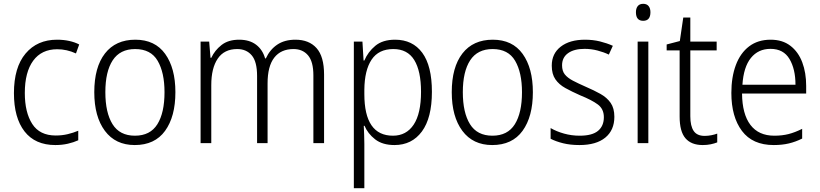

<svg xmlns="http://www.w3.org/2000/svg" viewBox="-20 -750 4295 1006"><path d="M270 10Q164 10 108.5 -61.5Q53 -133 53 -262Q53 -397 114 -469.5Q175 -542 279 -542Q313 -542 342.5 -535.5Q372 -529 395 -517L378 -470Q330 -492 280 -492Q198 -492 154 -432Q110 -372 110 -263Q110 -161 149 -100.5Q188 -40 272 -40Q305 -40 334.5 -47Q364 -54 390 -65V-15Q366 -4 335.5 3Q305 10 270 10Z M899 -267Q899 -139 845 -64.5Q791 10 686 10Q585 10 529.5 -64.5Q474 -139 474 -267Q474 -398 530 -470Q586 -542 689 -542Q792 -542 845.5 -467.5Q899 -393 899 -267ZM532 -267Q532 -160 569.5 -99.5Q607 -39 687 -39Q767 -39 804.5 -99Q842 -159 842 -267Q842 -370 806 -431.5Q770 -493 688 -493Q609 -493 570.5 -434Q532 -375 532 -267Z M1528 -542Q1599 -542 1638.5 -498Q1678 -454 1678 -359V0H1622V-355Q1622 -427 1594 -460Q1566 -493 1518 -493Q1452 -493 1417 -448Q1382 -403 1382 -313V0H1327V-352Q1327 -427 1299 -460Q1271 -493 1223 -493Q1155 -493 1121 -443Q1087 -393 1087 -304V0H1031V-532H1076L1083 -447H1087Q1105 -486 1140.5 -514Q1176 -542 1233 -542Q1287 -542 1321.5 -516Q1356 -490 1369 -444H1373Q1394 -490 1432.5 -516Q1471 -542 1528 -542Z M2050 -542Q2142 -542 2192.5 -473.5Q2243 -405 2243 -269Q2243 -132 2190.5 -61Q2138 10 2047 10Q1984 10 1945.5 -20Q1907 -50 1890 -91H1886Q1887 -69 1888 -44Q1889 -19 1889 4V236H1834V-532H1879L1885 -433H1889Q1908 -478 1946.5 -510Q1985 -542 2050 -542ZM2041 -493Q1964 -493 1927 -437.5Q1890 -382 1889 -280V-257Q1889 -39 2039 -39Q2109 -39 2147.5 -97Q2186 -155 2186 -269Q2186 -378 2150.5 -435.5Q2115 -493 2041 -493Z M2772 -267Q2772 -139 2718 -64.5Q2664 10 2559 10Q2458 10 2402.5 -64.5Q2347 -139 2347 -267Q2347 -398 2403 -470Q2459 -542 2562 -542Q2665 -542 2718.5 -467.5Q2772 -393 2772 -267ZM2405 -267Q2405 -160 2442.5 -99.5Q2480 -39 2560 -39Q2640 -39 2677.5 -99Q2715 -159 2715 -267Q2715 -370 2679 -431.5Q2643 -493 2561 -493Q2482 -493 2443.5 -434Q2405 -375 2405 -267Z M3199 -138Q3199 -68 3151.5 -29Q3104 10 3016 10Q2968 10 2930 0.5Q2892 -9 2865 -23V-79Q2896 -61 2935.5 -50Q2975 -39 3017 -39Q3083 -39 3113.5 -64.5Q3144 -90 3144 -136Q3144 -179 3112.5 -202.5Q3081 -226 3019 -251Q2976 -270 2942.5 -288.5Q2909 -307 2890 -334.5Q2871 -362 2871 -406Q2871 -469 2918 -505.5Q2965 -542 3045 -542Q3087 -542 3123.5 -533Q3160 -524 3191 -510L3170 -464Q3143 -477 3110 -485.5Q3077 -494 3043 -494Q2988 -494 2956.5 -471.5Q2925 -449 2925 -408Q2925 -378 2939.5 -360Q2954 -342 2981.5 -327.5Q3009 -313 3050 -295Q3092 -277 3126 -258Q3160 -239 3179.5 -211Q3199 -183 3199 -138Z M3350 -730Q3369 -730 3378.5 -718Q3388 -706 3388 -686Q3388 -641 3350 -641Q3312 -641 3312 -686Q3312 -706 3321.5 -718Q3331 -730 3350 -730ZM3377 -532V0H3321V-532Z M3672 -38Q3690 -38 3707.5 -41.5Q3725 -45 3738 -50V-4Q3723 2 3704 6Q3685 10 3662 10Q3602 10 3571.5 -25.5Q3541 -61 3541 -139V-486H3473V-517L3542 -535L3560 -658H3597V-532H3735V-486H3597V-141Q3597 -90 3614.5 -64Q3632 -38 3672 -38Z M4018 -542Q4080 -542 4121.5 -510Q4163 -478 4183.5 -423.5Q4204 -369 4204 -300V-260H3868Q3869 -152 3912 -95.5Q3955 -39 4037 -39Q4078 -39 4111.5 -47.5Q4145 -56 4183 -75V-24Q4149 -7 4113.5 1.5Q4078 10 4034 10Q3923 10 3867.5 -64Q3812 -138 3812 -263Q3812 -346 3835.5 -409Q3859 -472 3905 -507Q3951 -542 4018 -542ZM4017 -494Q3953 -494 3914.5 -446.5Q3876 -399 3870 -306H4148Q4148 -388 4116.5 -441Q4085 -494 4017 -494Z"/></svg>

Font: Noto Sans Sinhala SemiCondensed Light
Style: Regular
Weight: 300
Width: 4
Designer: Jelle Bosma - Monotype Design Team
Foundry: Monotype Imaging Inc.
Version: Version 2.006; ttfautohint (v1.8.4.7-5d5b)